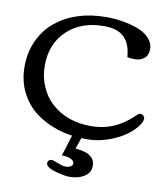

<svg xmlns="http://www.w3.org/2000/svg" viewBox="-98 -770 936 1092"><g transform="rotate(10 369.5 -224.5)"><path d="M373 142.1Q352.1 128.4 314 128.4Q329.6 84.5 344.2 31.7L353 5.9L407.7 7.8V8.3L384.3 76.7L384.8 78.1V76.7Q419.4 80.1 442.9 87.6Q466.3 95.2 482.2 112.5Q498 129.9 498 156.2Q498 196.8 463.1 219Q428.2 241.2 377.9 241.2Q355 241.2 320.3 232.9Q239.3 214.4 239.3 186Q239.3 176.8 246.1 170.4Q252.9 164.1 261.7 164.1Q270.5 164.1 282.2 169.4Q293.9 174.8 297.9 174.8Q328.6 188 345 188Q361.3 188 373.8 181.6Q386.2 175.3 386.2 162.8Q386.2 150.4 373 142.1ZM129.9 -358.9Q129.9 -293.5 153.8 -238Q177.7 -182.6 219.7 -144.5Q308.6 -64 447.8 -64Q586.9 -64 692.9 -169.9Q704.6 -181.6 713.6 -181.6Q722.7 -181.6 730.7 -174.8Q738.8 -168 738.8 -158.2Q738.8 -148.4 733.4 -136.2H733.9Q697.3 -71.8 611.6 -29.1Q525.9 13.7 436 13.7Q346.2 13.7 272.5 -9.3Q198.7 -32.2 141.8 -74.7Q85 -117.2 51.3 -183.3Q17.6 -249.5 17.6 -332.3Q17.6 -415 49.3 -483.6Q81.1 -552.2 136.7 -597.2Q251 -689.9 428.2 -689.9Q522.5 -689.9 606.4 -660.6Q649.4 -645.5 676.5 -617.4Q703.6 -589.4 703.6 -553.2Q703.6 -517.1 681.2 -499.5Q658.7 -481.9 628.4 -481.9Q598.1 -481.9 584 -486.8Q578.6 -563 540 -600.1Q501.5 -637.2 423.8 -637.2Q291.5 -637.2 210.7 -560.3Q129.9 -483.4 129.9 -358.9Z"/></g></svg>

Font: Corben
Style: Regular
Weight: 400
Designer: vernon adams
Foundry: vernon adams
Version: Version 1.101